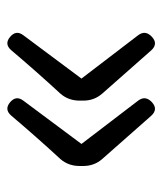

<svg xmlns="http://www.w3.org/2000/svg" viewBox="20 -541 439 519"><g transform="rotate(90 239.5 -281.5)"><path d="M233.4 -225.6Q174.8 -162.1 115.2 -91.8Q98.6 -73.2 79.6 -89.4Q60.5 -105.5 75.2 -125L192.4 -282.2L75.2 -435.5Q60.5 -455.1 79.6 -472.7Q98.6 -490.2 116.2 -470.7L233.4 -337.9Q252 -316.4 252 -287.1V-277.3Q252 -247.1 233.4 -225.6ZM410.2 -225.6Q351.6 -162.1 292 -91.8Q275.4 -73.2 256.3 -89.4Q237.3 -105.5 252 -125L369.1 -282.2L252 -435.5Q237.3 -455.1 256.3 -472.7Q275.4 -490.2 293 -470.7L410.2 -337.9Q428.7 -316.4 428.7 -287.1V-277.3Q428.7 -247.1 410.2 -225.6Z"/></g></svg>

Font: GenSenMaruGothic TW TTF Regular
Style: Regular
Weight: 400
Version: Version 1.301